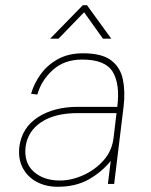

<svg xmlns="http://www.w3.org/2000/svg" viewBox="-20 -704 577 735"><path d="M297 -684H313L406 -556H374L302 -657L204 -556H172ZM201 11Q156 11 121 -7.5Q86 -26 67.5 -60.5Q49 -95 54 -142Q64 -216 125.5 -255.5Q187 -295 278 -295H429Q440 -382 411.5 -429Q383 -476 295 -476Q226 -476 182 -436Q138 -396 123 -342L99 -345Q110 -384 135.5 -419.5Q161 -455 201.5 -477.5Q242 -500 298 -500Q370 -500 405.5 -473Q441 -446 450.5 -399.5Q460 -353 453 -295L417 0H393L404 -88Q368 -44 318.5 -16.5Q269 11 201 11ZM209 -13Q253 -13 298 -33Q343 -53 376 -89.5Q409 -126 415 -178L426 -271H277Q190 -271 138 -236.5Q86 -202 78 -142Q71 -81 109 -47Q147 -13 209 -13Z"/></svg>

Font: Haskoy Thin
Style: Italic
Weight: 100
Designer: Ertekin Erdin
Foundry: Ertekin Erdin
Version: Version 2.000; ttfautohint (v1.8.4.7-5d5b)